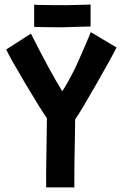

<svg xmlns="http://www.w3.org/2000/svg" viewBox="-20 -811 558 831"><path d="M372.1 -791V-696.3H363.8Q264.6 -692.9 251.5 -692.9Q186.5 -692.9 136.7 -694.3L127.9 -694.8V-791L137.2 -790Q184.6 -788.6 270 -788.6Q286.1 -788.6 319.8 -789.8Q353.5 -791 363.8 -791ZM179.7 0V-67.4Q179.7 -87.9 181.4 -178Q183.1 -268.1 183.1 -299.3Q153.8 -341.3 89.6 -449.5Q25.4 -557.6 6.8 -596.7L113.8 -665.5Q198.7 -497.6 249.5 -416Q260.7 -432.6 274.2 -456.8Q287.6 -481 298.6 -502.9Q309.6 -524.9 322.5 -554.2Q335.4 -583.5 343 -601.1Q350.6 -618.7 361.1 -643.3Q371.6 -668 373 -671.9L484.4 -605.5Q465.3 -566.4 397.2 -447.3Q329.1 -328.1 305.2 -293.9Q305.2 -282.7 304.7 -258.1Q304.2 -233.4 304.2 -219.7Q301.8 -109.9 301.8 -62.5V0Z"/></svg>

Font: Fantasque Sans Mono
Style: Bold
Weight: 700
Monospace: yes
Designer: Jany Belluz
Version: Version 1.8.0 ; ttfautohint (v1.8.2)